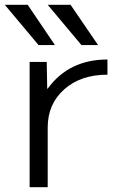

<svg xmlns="http://www.w3.org/2000/svg" viewBox="-48 -777 521 797"><path d="M75 -520H146L148 -409H150Q238 -530 398 -530V-467Q287 -467 218.5 -406Q150 -345 150 -248V0H75ZM112 -590 -28 -757H67L180 -590ZM290 -590 150 -757H245L359 -590Z"/></svg>

Font: M PLUS 1p
Style: Regular
Weight: 400
Version: Version 1.062